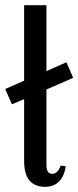

<svg xmlns="http://www.w3.org/2000/svg" viewBox="-30 -710 302 740"><path d="M149 -74Q149 -40 171 -40Q182 -40 190 -48Q198 -56 204 -72L223 -69Q223 -61 217.5 -44.5Q212 -28 204 -18Q183 10 144 10Q63 10 63 -89V-328L16 -308L-10 -367L63 -399V-690H149V-436L226 -470L252 -410L149 -365Z"/></svg>

Font: Trochut
Style: Regular
Weight: 400
Designer: Andreu Balius
Foundry: Andreu Balius
Version: Version 1.001